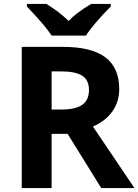

<svg xmlns="http://www.w3.org/2000/svg" viewBox="-20 -951 700 971"><path d="M116 -918V-931H215Q284 -888 327 -845Q365 -886 441 -931H540V-918Q499 -877 464.5 -836.5Q430 -796 415 -771H241Q210 -820 116 -918ZM90 -714H298Q443 -714 513 -661Q583 -608 583 -500Q583 -437 548.5 -388Q514 -339 450 -311L660 0H492L322 -274H241V0H90ZM290 -397Q362 -397 396 -421Q430 -445 430 -496Q430 -546 396 -568Q362 -590 287 -590H241V-397Z"/></svg>

Font: OpenSansMMV
Style: Bold
Weight: 700
Foundry: Ascender Corporation
Version: Version 4.001